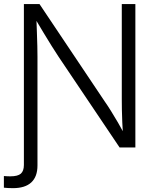

<svg xmlns="http://www.w3.org/2000/svg" viewBox="-27 -748 801 974"><path d="M-7.3 204.1V145Q1.5 146 10.5 146.2Q19.5 146.5 25.4 146.5Q63.5 146.5 78.9 132.8Q94.2 119.1 94.2 88.9V-62.5H163.1V91.3Q163.1 148.4 131.6 177.5Q100.1 206.5 38.6 206.5Q25.9 206.5 13.2 205.8Q0.5 205.1 -7.3 204.1ZM94.2 0V-727.5H173.3L504.9 -232.4Q519 -212.4 535.9 -185.3Q552.7 -158.2 571.3 -126.5Q589.8 -94.7 608.4 -60.1L597.2 -59.1Q594.7 -94.2 593.3 -127.9Q591.8 -161.6 591.3 -191.4Q590.8 -221.2 590.8 -244.1V-727.5H659.7V0H579.6L270 -460.4Q252.4 -487.3 234.4 -515.9Q216.3 -544.4 194.6 -580.8Q172.9 -617.2 144 -665.5L157.2 -667.5Q158.7 -622.6 160.2 -583.5Q161.6 -544.4 162.4 -513.4Q163.1 -482.4 163.1 -460.9V0Z"/></svg>

Font: Inter 16pt Light
Style: Regular
Weight: 300
Version: Version 4.001;git-66647c0bb